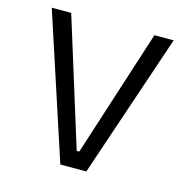

<svg xmlns="http://www.w3.org/2000/svg" viewBox="-99 -755 826 849"><g transform="rotate(15 314.0 -330.0)"><path d="M251 0 35 -660H124L319 -33L251 -77H354L303 -33L505 -660H593L370 0Z"/></g></svg>

Font: Cairo Medium
Style: Regular
Weight: 500
Designer: Mohamed Gaber, Accademia di Belle Arti di Urbino
Foundry: Kief Type Foundry, Accademia di Belle Arti di Urbino
Version: Version 3.117